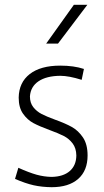

<svg xmlns="http://www.w3.org/2000/svg" viewBox="-20 -760 428 792"><path d="M42 -22 55.7 -67.9Q100.1 -47.9 131.1 -39.3Q162.1 -30.8 192.9 -30.3Q241.2 -31.2 267.8 -54.4Q294.4 -77.6 294.9 -118.7Q294.4 -148.9 279.5 -168.5Q264.6 -188 243.2 -199Q221.7 -210 184.6 -223.6Q143.1 -238.8 117.9 -252.2Q92.8 -265.6 75 -291Q57.1 -316.4 57.1 -357.4Q58.1 -419.9 102.8 -454.6Q147.5 -489.3 228.5 -489.3Q284.7 -489.3 326.2 -475.6L316.9 -430.7Q264.2 -447.3 228.5 -447.3Q171.4 -446.8 138.7 -424.6Q106 -402.3 103.5 -362.3Q103.5 -335.4 117.4 -317.9Q131.3 -300.3 151.6 -289.8Q171.9 -279.3 206.5 -266.6Q250 -251 276.6 -236.1Q303.2 -221.2 322.3 -192.9Q341.3 -164.6 341.3 -118.7Q341.3 -56.2 302.5 -22Q263.7 12.2 192.9 12.2Q152.8 11.7 118.9 4.2Q85 -3.4 42 -22ZM284.7 -740.2H340.3L219.2 -580.1H170.4Z"/></svg>

Font: Selawik Light
Style: Regular
Weight: 300
Designer: Aaron Bell
Foundry: Microsoft Corporation
Version: Version 1.01